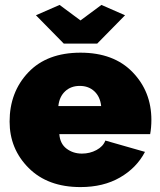

<svg xmlns="http://www.w3.org/2000/svg" viewBox="-20 -750 650 780"><path d="M307 10Q174 10 96.5 -67.5Q19 -145 19 -256Q19 -376 95 -456Q171 -536 307 -536Q442 -536 518.5 -457Q595 -378 595 -263Q595 -232 590 -205H221Q224 -166 250.5 -146Q277 -126 313 -126Q345 -126 372 -140.5Q399 -155 408 -179L569 -133Q535 -68 467.5 -29Q400 10 307 10ZM217 -319H391Q387 -357 363.5 -379Q340 -401 304 -401Q268 -401 244.5 -379Q221 -357 217 -319ZM126 -688 222 -730 307 -667 392 -730 488 -688 375 -573H239Z"/></svg>

Font: Raleway
Style: Heavy
Weight: 900
Designer: Matt McInerney, Pablo Impallari, Rodrigo Fuenzalida
Foundry: Matt McInerney, Pablo Impallari, Rodrigo Fuenzalida
Version: Version 2.001